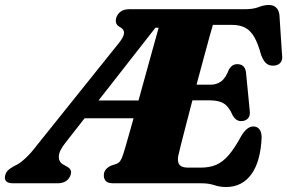

<svg xmlns="http://www.w3.org/2000/svg" viewBox="-68 -737 1155 772"><path d="M660 -700 604.5 -625.5H557L195.5 -163.5Q169 -130.5 168.5 -107.2Q168 -84 189 -74L201 -67Q211 -62 215.5 -54.2Q220 -46.5 216 -34Q211 -18.5 197.8 -9.2Q184.5 0 162.5 0H-14.5Q-36.5 0 -44 -9.2Q-51.5 -18.5 -46.5 -34Q-43.5 -45 -35.5 -52.5Q-27.5 -60 -13.5 -68L-0.5 -74.5Q15.5 -83 36.2 -102.5Q57 -122 78.5 -150.5L410 -564Q430.5 -589.5 430.8 -604.8Q431 -620 413.5 -628.5Q402 -635 399 -644.2Q396 -653.5 399.5 -666Q405 -682 418 -691Q431 -700 453 -700ZM262 -333H535.5L514 -261.5H239ZM624 -396.5H779.5Q802 -396.5 820.5 -409.2Q839 -422 852.5 -457.5Q859.5 -469 867.5 -474Q875.5 -479 886 -479Q902 -479 910.5 -470.5Q919 -462 921 -447L936 -294Q939 -271.5 929.2 -261Q919.5 -250.5 902.5 -250Q890 -250 881.5 -256.5Q873 -263 867.5 -273Q853.5 -306.5 833.2 -320Q813 -333.5 775.5 -333.5H605.5ZM742 0H388.5Q365 0 357 -9.5Q349 -19 349.5 -33Q349.5 -46 357.8 -55.8Q366 -65.5 378.5 -71L398.5 -77.5Q409.5 -81.5 415.2 -89.5Q421 -97.5 427 -115.5Q429 -121 437.5 -150.2Q446 -179.5 458.8 -225Q471.5 -270.5 486.8 -325.5Q502 -380.5 517.8 -437.5Q533.5 -494.5 548 -546.8Q562.5 -599 573.8 -639.2Q585 -679.5 590.5 -700H916.5Q950.5 -700 972 -708.5Q993.5 -717 1013 -717Q1030.5 -717 1041.5 -707.5Q1052.5 -698 1055.5 -678L1066 -517Q1069 -498 1061.2 -487Q1053.5 -476 1037.5 -473.5Q1019 -471 1005.8 -479.8Q992.5 -488.5 982 -515.5Q969.5 -562.5 954 -588.8Q938.5 -615 917 -626Q895.5 -637 864.5 -637H788Q784 -624 775.2 -592.2Q766.5 -560.5 754.5 -516.2Q742.5 -472 729 -421.8Q715.5 -371.5 702.5 -321.5Q689.5 -271.5 678.2 -228Q667 -184.5 659.2 -153.8Q651.5 -123 649 -111.5Q646 -95.5 648.8 -84.5Q651.5 -73.5 661.5 -68.2Q671.5 -63 690 -63H739Q774.5 -63 801 -74.2Q827.5 -85.5 851.5 -113.2Q875.5 -141 902.5 -191Q925.5 -228.5 950 -228.5Q966.5 -228.5 975.2 -217Q984 -205.5 984 -184.5Q982 -137 971.8 -99.8Q961.5 -62.5 943.2 -37Q925 -11.5 899.2 1.8Q873.5 15 840.5 15Q816 15 793.8 7.5Q771.5 0 742 0Z"/></svg>

Font: Fraunces Wonky
Style: Italic
Weight: 900
Italic angle: -16°
Version: Version 1.000;[b76b70a41]